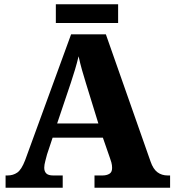

<svg xmlns="http://www.w3.org/2000/svg" viewBox="-20 -874 812 894"><path d="M6 0V-57H15Q41 -57 60.5 -70.5Q80 -84 97 -128L311 -714H473L681 -122Q693 -87 713 -72Q733 -57 761 -57H772V0H420V-57H457Q476 -57 489 -64.5Q502 -72 502 -92Q502 -105 498.5 -118Q495 -131 492 -138L459 -233H225L199 -155Q196 -143 191 -124.5Q186 -106 186 -93Q186 -76 195.5 -66.5Q205 -57 228 -57H272V0ZM246 -299H438L380 -487Q371 -516 362 -547.5Q353 -579 346 -612Q338 -579 329 -549Q320 -519 310 -489ZM240 -767V-854H530V-767Z"/></svg>

Font: Noto Serif Lao ExtraBold
Style: Regular
Weight: 800
Designer: Monotype Design Team
Foundry: Monotype Imaging Inc.
Version: Version 2.003; ttfautohint (v1.8.4.7-5d5b)